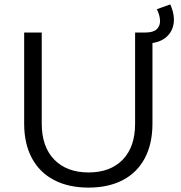

<svg xmlns="http://www.w3.org/2000/svg" viewBox="-20 -848 826 874"><path d="M170 -285Q170 -180 227 -121.5Q284 -63 383 -63Q482 -63 538.5 -121Q595 -179 595 -285V-700H674V-285Q674 -194 639.5 -128.5Q605 -63 539.5 -28.5Q474 6 383 6Q292 6 226 -28.5Q160 -63 125 -128.5Q90 -194 90 -285V-700H170ZM755 -828Q777 -779 770 -738.5Q763 -698 730.5 -674Q698 -650 642 -650V-700Q677 -700 693 -714.5Q709 -729 708.5 -753.5Q708 -778 694 -806Z"/></svg>

Font: Alexandria Light
Style: Regular
Weight: 300
Designer: Mohamed Gaber
Foundry: Kief Type Foundry
Version: Version 5.100